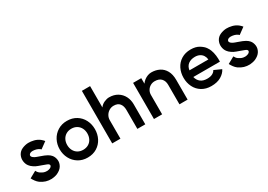

<svg xmlns="http://www.w3.org/2000/svg" viewBox="8 -1581 3391 2427"><g transform="rotate(-30 1703.0 -367.5)"><path d="M120.4 -29.4Q97.4 -46.6 79.4 -71.4Q61.4 -96.2 49.4 -119.6L147.6 -174Q161.8 -144.2 185.4 -127.8Q213 -109.4 233 -102.7Q253 -96 280.6 -96.4Q301.2 -97.8 318.4 -104.8Q327 -108.2 332.5 -112.2Q338 -116.2 342.6 -122.2Q350.2 -132.4 348.9 -141.1Q347.6 -149.8 338.8 -157.4Q330.2 -164.2 312.4 -171Q290.2 -179.4 246 -195.4L209.2 -208.6Q188.4 -216.4 176.1 -222.8Q163.8 -229.2 148.8 -239.8Q121.4 -257.8 104.6 -280.8Q80.8 -311.2 75.5 -355.6Q70.2 -400 90.8 -441.6Q113.4 -483.8 156.9 -502.5Q200.4 -521.2 244.8 -523.2Q283.4 -524.2 326.9 -513.4Q370.4 -502.6 407.2 -474.8Q431 -455.4 446.2 -436L352.4 -367.4Q346.6 -374 340 -378.8Q318.6 -394 294 -400.5Q269.4 -407 244.8 -407.6Q226.8 -407.2 213.7 -402.4Q200.6 -397.6 193.4 -387.2Q187.6 -377.4 187.8 -369.7Q188 -362 193.4 -354.6Q197.2 -346.4 212 -336.6Q231 -323.4 252.6 -316.2L289.4 -303Q354.2 -281.2 385.3 -263.2Q416.4 -245.2 432.4 -225Q456.6 -195.4 462.4 -151.9Q468.2 -108.4 443 -64.8Q428.8 -42.2 409.1 -26.9Q389.4 -11.6 363.2 0.8Q345.2 8.4 323 13.2Q300.8 18 280.2 19.2Q235.8 20.6 197.1 9Q158.4 -2.6 120.4 -29.4Z M955 -252.9Q955 -296.6 937 -331.4Q919 -366.2 885.6 -386.3Q852.2 -406.4 808 -406.4Q763.8 -406.4 730.2 -386.3Q696.6 -366.2 678.6 -331.4Q660.6 -296.6 660.6 -252.9Q660.6 -209.2 678.8 -174.1Q697 -139 730.4 -119.2Q763.8 -99.4 807.8 -99.4Q851.8 -99.4 885.4 -119.2Q919 -139 937 -174.1Q955 -209.2 955 -252.9ZM1065.4 -252.8Q1065.4 -180.2 1034.2 -119.1Q1003 -58 944.7 -21.9Q886.4 14.2 808.1 14.2Q732.5 14.2 673.9 -22Q615.2 -58.2 583.1 -119.5Q551 -180.8 551 -252.7Q551 -325.6 583.1 -386.5Q615.2 -447.4 673.8 -483.9Q732.4 -520.4 808.1 -520.4Q886.2 -520.4 944.6 -484.2Q1003 -448 1034.2 -387.2Q1065.4 -326.4 1065.4 -252.8Z M1416.4 -390.8Q1379.8 -390.8 1349.4 -372Q1319 -353.2 1301.4 -322.3Q1283.8 -291.4 1283.8 -256.4V13.2H1164V-754H1283.8V-442.4Q1308 -476.2 1347.1 -493.8Q1386.2 -511.4 1418.8 -511.4Q1490 -511.4 1541.5 -480Q1593 -448.6 1619.8 -395.8Q1646.6 -343 1646.6 -280.4V13.2H1531V-264.4Q1531 -321.8 1503.2 -356.3Q1475.4 -390.8 1416.4 -390.8Z M2020.8 -399.6Q1985.4 -399.6 1956 -382.2Q1926.6 -364.8 1910.1 -335.1Q1893.6 -305.4 1894.2 -270.8V10.2H1775V-517.4H1894.2V-437Q1911.6 -461.8 1935.3 -479.8Q1959 -497.8 1985.8 -507.6Q2012.6 -517.4 2038.8 -517.4Q2102.8 -517.4 2154.2 -491.9Q2205.6 -466.4 2235.9 -412.6Q2266.2 -358.8 2266.2 -277.6V10.2H2147V-274.8Q2147 -331 2115.3 -365.3Q2083.6 -399.6 2020.8 -399.6Z M2615.2 -412.2Q2556.4 -412.2 2517.7 -383.3Q2479 -354.4 2471.4 -298.2H2745.2H2747.2Q2743.4 -332.4 2727 -357.9Q2710.6 -383.4 2682.1 -397.8Q2653.6 -412.2 2615.2 -412.2ZM2859.8 -201H2471.4Q2483.2 -150.6 2519.1 -122.3Q2555 -94 2615 -94Q2663.2 -94 2693.3 -110.6Q2723.4 -127.2 2733.4 -151L2837.8 -104.2Q2814.4 -54.8 2757.4 -20.8Q2700.4 13.2 2614 13.2Q2535.4 13.2 2477.3 -22.5Q2419.2 -58.2 2389.1 -119.1Q2359 -180 2359 -252.8Q2359 -326.2 2389.1 -387.1Q2419.2 -448 2477.3 -484Q2535.4 -520 2614 -520Q2688 -520 2736.6 -490.1Q2785.2 -460.2 2807.1 -427.8Q2829 -395.4 2834.8 -377L2835.2 -376.6Q2850.8 -337.2 2856.4 -289.9Q2862 -242.6 2859.8 -201Z M3012.4 -29.4Q2989.4 -46.6 2971.4 -71.4Q2953.4 -96.2 2941.4 -119.6L3039.6 -174Q3053.8 -144.2 3077.4 -127.8Q3105 -109.4 3125 -102.7Q3145 -96 3172.6 -96.4Q3193.2 -97.8 3210.4 -104.8Q3219 -108.2 3224.5 -112.2Q3230 -116.2 3234.6 -122.2Q3242.2 -132.4 3240.9 -141.1Q3239.6 -149.8 3230.8 -157.4Q3222.2 -164.2 3204.4 -171Q3182.2 -179.4 3138 -195.4L3101.2 -208.6Q3080.4 -216.4 3068.1 -222.8Q3055.8 -229.2 3040.8 -239.8Q3013.4 -257.8 2996.6 -280.8Q2972.8 -311.2 2967.5 -355.6Q2962.2 -400 2982.8 -441.6Q3005.4 -483.8 3048.9 -502.5Q3092.4 -521.2 3136.8 -523.2Q3175.4 -524.2 3218.9 -513.4Q3262.4 -502.6 3299.2 -474.8Q3323 -455.4 3338.2 -436L3244.4 -367.4Q3238.6 -374 3232 -378.8Q3210.6 -394 3186 -400.5Q3161.4 -407 3136.8 -407.6Q3118.8 -407.2 3105.7 -402.4Q3092.6 -397.6 3085.4 -387.2Q3079.6 -377.4 3079.8 -369.7Q3080 -362 3085.4 -354.6Q3089.2 -346.4 3104 -336.6Q3123 -323.4 3144.6 -316.2L3181.4 -303Q3246.2 -281.2 3277.3 -263.2Q3308.4 -245.2 3324.4 -225Q3348.6 -195.4 3354.4 -151.9Q3360.2 -108.4 3335 -64.8Q3320.8 -42.2 3301.1 -26.9Q3281.4 -11.6 3255.2 0.8Q3237.2 8.4 3215 13.2Q3192.8 18 3172.2 19.2Q3127.8 20.6 3089.1 9Q3050.4 -2.6 3012.4 -29.4Z"/></g></svg>

Font: SUIT Variable
Style: Regular
Weight: 400
Designer: Sunn Youn; Korean Glyphs from Source Han Sans (Sandoll Communications; Soo-young Jang, Joo-yeon Kang)
Foundry: Sunn
Version: Version 1.150;FEAKit 1.0